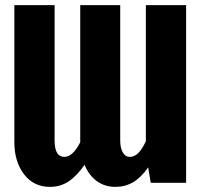

<svg xmlns="http://www.w3.org/2000/svg" viewBox="-20 -713 792 749"><path d="M706 -693V0H568L558 -60Q530 -20 499 -2Q468 16 430 16Q388 16 357 -7Q326 -30 310 -70Q278 -25 246.5 -4.5Q215 16 175 16Q111 16 73.5 -33.5Q36 -83 36 -158V-693H193V-165Q193 -101 231 -101Q264 -101 293 -158V-693H449V-165Q449 -136 459 -118.5Q469 -101 486 -101Q504 -101 519 -115.5Q534 -130 549 -162V-693Z"/></svg>

Font: Fira Sans Extra Condensed
Style: Bold
Weight: 700
Width: 1
Designer: Carrois Corporate & Edenspiekermann AG
Foundry: Carrois Corporate GbR & Edenspiekermann AG
Version: Version 4.203